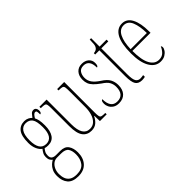

<svg xmlns="http://www.w3.org/2000/svg" viewBox="-87 -1180 1945 1945"><g transform="rotate(-45 886.0 -207.5)"><path d="M186 242Q105 242 69 199.5Q33 157 33 87Q33 43 47.5 13.5Q62 -16 82 -34Q102 -52 120 -61Q108 -69 98 -85Q88 -101 88 -130Q88 -156 99.5 -177Q111 -198 124 -213Q99 -229 81.5 -267Q64 -305 64 -357Q64 -456 97.5 -499Q131 -542 191 -542Q218 -542 240 -531Q262 -520 273 -506Q287 -525 301 -541Q315 -557 337 -557Q356 -557 365.5 -543.5Q375 -530 375 -512Q375 -476 354 -476Q354 -504 351 -516.5Q348 -529 333 -529Q324 -529 313.5 -519.5Q303 -510 288 -485Q298 -466 304 -438Q310 -410 310 -362Q310 -283 280 -239.5Q250 -196 191 -196Q181 -196 166.5 -197.5Q152 -199 144 -202Q132 -188 122.5 -170.5Q113 -153 113 -126Q113 -96 129.5 -83.5Q146 -71 177 -71H234Q300 -71 326.5 -32Q353 7 353 67Q353 146 309.5 194Q266 242 186 242ZM188 -220Q282 -220 282 -365Q282 -451 257.5 -484Q233 -517 186 -517Q143 -517 117.5 -481Q92 -445 92 -364Q92 -294 115.5 -257Q139 -220 188 -220ZM187 217Q261 217 293 174Q325 131 325 67Q325 14 304.5 -16Q284 -46 222 -46H165Q135 -46 111.5 -28Q88 -10 74.5 20Q61 50 61 86Q61 122 72 151.5Q83 181 110.5 199Q138 217 187 217Z M606 10Q546 10 512 -34.5Q478 -79 478 -184V-443Q478 -477 474 -492.5Q470 -508 455 -512Q440 -516 407 -516H403V-536H506V-183Q506 -15 608 -15Q650 -15 677 -41.5Q704 -68 717 -111Q730 -154 730 -203V-426Q730 -468 727 -487Q724 -506 709.5 -511Q695 -516 660 -516H657V-536H758V-101Q758 -62 762 -45Q766 -28 781 -24Q796 -20 829 -20H831V0H734L732 -77H728Q710 -39 681 -14.5Q652 10 606 10Z M1000 10Q960 10 935 -7Q910 -24 898.5 -48Q887 -72 887 -93Q887 -139 908 -139Q908 -80 930.5 -47.5Q953 -15 1001 -15Q1047 -15 1072 -43Q1097 -71 1097 -129Q1097 -163 1081.5 -194Q1066 -225 1013 -259Q973 -288 949 -312.5Q925 -337 915 -362.5Q905 -388 905 -421Q905 -475 934 -508Q963 -541 1013 -541Q1060 -541 1088.5 -516Q1117 -491 1117 -450Q1117 -405 1096 -405Q1096 -516 1013 -516Q970 -516 951.5 -488Q933 -460 933 -420Q933 -379 956 -347Q979 -315 1027 -283Q1086 -246 1105.5 -208Q1125 -170 1125 -126Q1125 -62 1092 -26Q1059 10 1000 10Z M1331 10Q1280 10 1258.5 -22.5Q1237 -55 1237 -141V-511H1177V-530Q1213 -533 1227 -553Q1240 -570 1242 -596Q1244 -622 1245 -657H1265V-536H1365V-511H1265V-140Q1265 -65 1281.5 -40Q1298 -15 1329 -15Q1341 -15 1350.5 -16.5Q1360 -18 1373 -20V5Q1348 10 1331 10Z M1598 10Q1526 10 1483.5 -61Q1441 -132 1441 -262Q1441 -403 1480 -472.5Q1519 -542 1590 -542Q1659 -542 1694 -474.5Q1729 -407 1729 -291V-270H1469Q1469 -140 1503.5 -77.5Q1538 -15 1598 -15Q1642 -15 1667.5 -41.5Q1693 -68 1705 -99Q1709 -97 1711.5 -92Q1714 -87 1714 -77Q1714 -62 1700.5 -41.5Q1687 -21 1661.5 -5.5Q1636 10 1598 10ZM1701 -295Q1700 -394 1674.5 -455.5Q1649 -517 1590 -517Q1532 -517 1502 -457Q1472 -397 1469 -295Z"/></g></svg>

Font: Noto Serif Thai ExtraCondensed Thin
Style: Regular
Weight: 100
Width: 2
Designer: Monotype Design Team
Foundry: Monotype Imaging Inc.
Version: Version 2.001; ttfautohint (v1.8.4.7-5d5b)